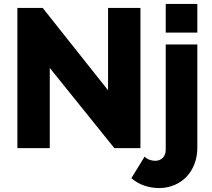

<svg xmlns="http://www.w3.org/2000/svg" viewBox="-20 -750 1073 972"><path d="M786 202Q746 202 710 189.5Q674 177 645 152L712 43Q723 54 737 59Q751 64 766 64Q789 64 804 49Q819 34 819 9V-525H979V-3Q979 42 964.5 80Q950 118 924 145Q898 172 862.5 187Q827 202 786 202ZM819 -585V-730H979V-585ZM232 -406V0H68V-710H196L527 -293V-710H691V0H559Z"/></svg>

Font: Oxford Sans
Style: Regular
Weight: 800
Designer: Matt McInerney, Pablo Impallari, Rodrigo Fuenzalida
Foundry: Matt McInerney, Pablo Impallari, Rodrigo Fuenzalida
Version: Version 3.000g; ttfautohint (v1.5) -l 8 -r 28 -G 28 -x 14 -D